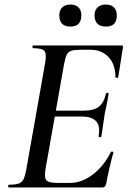

<svg xmlns="http://www.w3.org/2000/svg" viewBox="-20 -825 565 845"><path d="M19 0Q16 0 16 -6Q16 -12 19 -12Q47 -12 62 -17Q77 -22 84 -37Q91 -52 96 -81L178 -544Q186 -587 176 -600Q166 -613 125 -613Q123 -613 123 -619Q123 -625 125 -625H515Q523 -625 521 -616Q518 -597 514 -572Q510 -547 506.5 -523.5Q503 -500 500 -485Q499 -481 493.5 -482.5Q488 -484 488 -486Q488 -541 458 -573.5Q428 -606 378 -606H337Q308 -606 294 -601.5Q280 -597 273.5 -583.5Q267 -570 262 -543L181 -85Q174 -44 184 -32Q194 -20 233 -20H288Q340 -20 388.5 -57Q437 -94 468 -156Q470 -159 475.5 -157.5Q481 -156 479 -154Q471 -126 462 -87Q453 -48 447 -15Q444 0 431 0ZM426 -225Q425 -221 419 -221.5Q413 -222 414 -226Q422 -271 403 -291.5Q384 -312 342 -312H183L186 -338H349Q392 -338 414.5 -355Q437 -372 446 -412Q447 -417 453 -416.5Q459 -416 458 -411Q453 -380 449 -362Q445 -344 441 -325Q437 -301 434 -277Q431 -253 426 -225ZM447 -708Q396 -708 396 -758Q396 -780 409.5 -792.5Q423 -805 446 -805Q469 -805 481.5 -792.5Q494 -780 494 -758Q494 -708 447 -708ZM290 -708Q241 -708 241 -758Q241 -780 254 -792.5Q267 -805 290 -805Q313 -805 325.5 -792.5Q338 -780 338 -758Q338 -708 290 -708Z"/></svg>

Font: Cormorant Light SemiBold
Style: Italic
Weight: 600
Italic angle: -10°
Version: Version 4.000